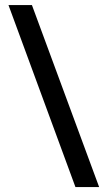

<svg xmlns="http://www.w3.org/2000/svg" viewBox="-20 -739 425 763"><path d="M106.9 -718.8 374 4.4H279.8L13.7 -718.8Z"/></svg>

Font: Open Sans Condensed SemiBold
Style: Regular
Weight: 600
Width: 3
Designer: Monotype Design Team
Foundry: Monotype Imaging Inc.
Version: Version 3.000; ttfautohint (v1.8.4)